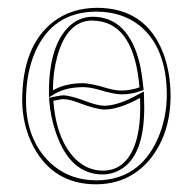

<svg xmlns="http://www.w3.org/2000/svg" viewBox="-20 -462 495 494"><path d="M117.2 -202.6Q125 -102.1 174.3 -52.7Q204.6 -23.4 244.1 -22.9Q306.2 -22.9 329.6 -97.2Q340.8 -134.3 340.8 -185.1Q340.8 -197.3 340.3 -210Q285.6 -180.2 249 -180.2Q228 -180.2 180.7 -198.2Q157.2 -207 142.1 -207Q136.7 -207 117.2 -202.6ZM338.9 -237.3Q325.2 -398.4 230 -408.2Q223.6 -408.7 217.8 -409.2Q152.8 -409.2 127.4 -316.9Q116.2 -276.4 116.2 -229.5Q147 -247.6 192.9 -248Q212.4 -248 256.3 -234.9Q276.4 -229 293 -229Q317.4 -229.5 338.9 -237.3ZM37.1 -203.1Q37.1 -344.7 118.2 -406.7Q164.6 -441.4 229 -441.9Q355.5 -441.9 400.4 -324.2Q418.5 -275.4 418.9 -216.8Q418.9 -113.8 361.8 -47.4Q309.6 11.7 227.1 12.2Q118.7 12.2 66.9 -83Q37.6 -137.7 37.1 -203.1ZM106.9 -201.7 106.4 -210.4 115.2 -212.4Q139.2 -216.8 142.1 -216.8Q160.6 -216.8 206.1 -199.7Q231.4 -190.4 249 -189.9Q284.2 -190.4 335.4 -218.8L350.1 -226.6L350.6 -210.4Q351.1 -196.3 351.1 -185.1Q351.1 -46.4 274.9 -18.6Q259.8 -13.2 244.1 -13.2Q160.2 -13.2 123.5 -121.6Q110.4 -159.7 106.9 -201.7ZM348.6 -238.3 349.6 -230.5 342.3 -228Q317.9 -219.2 293 -219.2Q273.9 -219.2 231.4 -231.9Q210.4 -237.8 192.9 -237.8Q148.9 -237.3 121.1 -220.7L106 -211.4V-229.5Q106.9 -343.8 156.7 -393.1Q183.1 -418.5 217.8 -418.9Q310.5 -418.9 339.8 -296.9Q345.7 -269.5 348.6 -238.3ZM46.9 -203.1Q46.9 -105 106.9 -45.4Q155.8 1.5 227.1 2Q336.9 2 384.8 -102.5Q408.7 -155.8 409.2 -216.8Q409.2 -338.9 339.4 -396Q294.4 -431.6 229 -432.1Q114.7 -432.1 69.8 -326.7Q46.9 -273.4 46.9 -203.1Z"/></svg>

Font: Linux Biolinum Outline O
Style: Bold
Weight: 700
Designer: Philipp H. Poll
Foundry: Philipp H. Poll
Version: Version 0.9.2